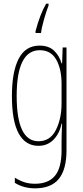

<svg xmlns="http://www.w3.org/2000/svg" viewBox="-20 -786 451 1048"><path d="M316 -440H319L322 -527H343V35Q343 139 301 190.5Q259 242 171 242Q109 242 61 212V184Q89 201 114.5 209Q140 217 171 217Q244 217 280 173.5Q316 130 316 35V-12Q316 -50 319 -111H316Q305 -57 272 -23.5Q239 10 190 10Q119 10 82 -57.5Q45 -125 45 -262Q45 -394 82 -465.5Q119 -537 196 -537Q246 -537 275 -509.5Q304 -482 316 -440ZM71 -262Q71 -15 190 -15Q254 -15 285 -76.5Q316 -138 316 -221V-329Q316 -409 287 -460.5Q258 -512 197 -512Q71 -512 71 -262ZM245 -756Q233 -725 220 -679.5Q207 -634 204 -606H174V-616Q199 -710 232 -766H245Z"/></svg>

Font: Noto Sans Display Thin Cond
Style: Regular
Weight: 250
Width: 3
Designer: Monotype Design team
Foundry: Monotype Imaging Inc.
Version: Version 1.000